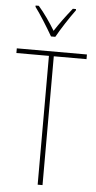

<svg xmlns="http://www.w3.org/2000/svg" viewBox="-62 -987 512 1023"><g transform="rotate(5 193.5 -475.0)"><path d="M182 -793H205C230 -838 271 -901 302 -943V-950H285C250 -906 220 -866 193 -824C168 -866 133 -916 103 -950H86V-943C112 -909 155 -840 182 -793ZM206 0V-689H381V-714H6V-689H180V0Z"/></g></svg>

Font: Noto Sans Armenian Condensed Thin
Style: Regular
Weight: 100
Width: 3
Designer: Monotype Design Team
Foundry: Monotype Imaging Inc.
Version: Version 2.008